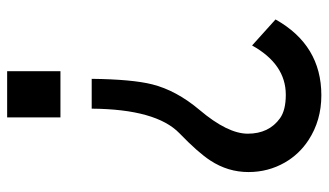

<svg xmlns="http://www.w3.org/2000/svg" viewBox="-212 -643 924 540"><g transform="rotate(-90 250.0 -373.0)"><path d="M189.9 -814.9H319.8V-665H189.9ZM465.3 -60.1Q393.1 68.8 252 68.8Q181.2 68.8 126 32.7Q86.4 6.8 63 -33.7Q36.1 -80.6 36.1 -136.2Q36.1 -193.8 68.4 -243.2Q90.8 -277.8 145 -330.1Q212.9 -395.5 214.4 -577.1H298.3Q296.9 -462.9 282.7 -406.7Q265.6 -338.9 210.9 -273.9Q144 -194.8 144 -138.2Q144 -78.6 187.5 -47.4Q210.4 -31.2 253.4 -31.2Q339.4 -31.2 392.1 -126Z"/></g></svg>

Font: BIZ UDGothic
Style: Bold
Weight: 700
Monospace: yes
Designer: TypeBank Co., Ltd.
Foundry: Morisawa Inc.
Version: Version 1.05